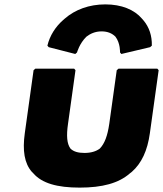

<svg xmlns="http://www.w3.org/2000/svg" viewBox="-20 -833 743 875"><path d="M323 -587 331 -594C331 -594 342 -635 374 -666C391 -679 413 -690 443 -690C472 -690 492 -680 506 -666C529 -636 527 -594 527 -594L533 -587L664 -618L672 -625C673 -670 660 -709 634 -740L633 -741L627 -748C592 -789 534 -813 460 -813C386 -813 322 -789 275 -748L267 -741C233 -711 207 -671 196 -625L202 -618ZM324 -513 318 -520H141L133 -513L93 -226C82 -147 91 -89 125 -50L132 -43C171 2 240 22 343 22C446 22 521 2 572 -43L581 -50C625 -89 652 -146 663 -226L703 -513L697 -520H520L512 -513L478 -269C470 -214 457 -179 435 -156C418 -143 394 -136 365 -136C336 -136 315 -142 301 -156C285 -178 282 -214 290 -269Z"/></svg>

Font: Hussar Woodtype
Style: BlkObl
Weight: 900
Foundry: Cannot Into Space Fonts
Version: Version 1.07